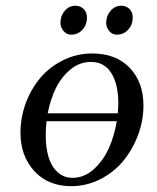

<svg xmlns="http://www.w3.org/2000/svg" viewBox="-20 -637 543 664"><path d="M50.8 -178.2Q50.8 -231 69.3 -280.8Q87.9 -330.6 120.1 -368.4Q152.3 -406.2 199.2 -429.2Q246.1 -452.1 298.8 -452.1Q380.9 -452.1 428.5 -402.6Q476.1 -353 476.1 -272Q476.1 -219.2 457 -168.9Q438 -118.7 405.5 -79.6Q373 -40.5 325.9 -16.8Q278.8 6.8 226.1 6.8Q146 6.8 98.4 -45.7Q50.8 -98.1 50.8 -178.2ZM138.2 -169.9Q138.2 -128.4 147.2 -96.2Q156.2 -64 177.7 -43Q199.2 -22 231 -22Q271 -22 304 -51.5Q336.9 -81.1 356.2 -124Q375.5 -167 383.8 -217.8H141.1Q138.2 -193.4 138.2 -169.9ZM145 -245.1H387.2Q389.2 -262.7 389.2 -279.8Q389.2 -344.7 365.2 -383.8Q341.3 -422.9 293.9 -422.9Q255.9 -422.9 224.1 -397Q192.4 -371.1 173.3 -332.3Q154.3 -293.5 145 -245.1ZM189 -558.1Q189 -582 203.9 -599.6Q218.8 -617.2 241.2 -617.2Q257.3 -617.2 269 -606.2Q280.8 -595.2 280.8 -576.2Q280.8 -551.8 265.4 -534.4Q250 -517.1 226.1 -517.1Q210.4 -517.1 199.7 -529.8Q189 -542.5 189 -558.1ZM347.2 -558.1Q347.2 -582 362.3 -599.6Q377.4 -617.2 399.9 -617.2Q416 -617.2 427.5 -606.2Q439 -595.2 439 -576.2Q439 -551.8 423.3 -534.4Q407.7 -517.1 383.8 -517.1Q368.2 -517.1 357.7 -529.8Q347.2 -542.5 347.2 -558.1Z"/></svg>

Font: Dihjauti S
Style: Bold Italic
Weight: 700
Italic angle: -9°
Designer: T. Christopher White
Version: Version 3.0.0